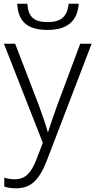

<svg xmlns="http://www.w3.org/2000/svg" viewBox="-20 -766 510 1027"><path d="M347.2 -746.1C339.8 -673.8 303.2 -647.9 234.9 -647.9C163.1 -647.9 131.3 -673.8 126 -746.1H71.8C77.6 -649.9 127 -606 233.9 -606C339.4 -606 395 -652.8 400.9 -746.1ZM209 -2 174.8 86.9C147 159.2 115.2 192.9 59.1 192.9C37.6 192.9 19 189.5 2.9 184.1V231.9C20.5 238.3 40.5 241.2 65.9 241.2C107.9 241.2 141.1 228.5 166 203.1C190.9 177.7 211.9 141.6 230 94.2L470.2 -532.2H409.2L285.2 -200.2C263.7 -140.6 248 -94.2 237.8 -61H234.9C225.6 -96.7 209.5 -142.1 188 -202.1L61 -532.2H1Z"/></svg>

Font: Noto Reveo Sans
Style: Regular
Weight: 300
Designer: Monotype Design Team
Foundry: Monotype Imaging Inc.
Version: Version 2.007